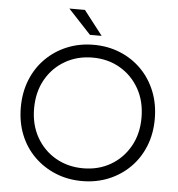

<svg xmlns="http://www.w3.org/2000/svg" viewBox="-59 -929 924 994"><g transform="rotate(5 403.5 -432.0)"><path d="M403.8 10Q477.8 10 541.2 -16Q604.6 -42 651.8 -89Q699.1 -136 725.2 -200.5Q751.4 -265 751.4 -343Q751.4 -421 725.2 -486Q699.1 -551 651.8 -598.5Q604.6 -646 541.2 -672Q477.8 -698 403.8 -698Q329.7 -698 266.2 -672Q202.7 -646 155.1 -598.5Q107.4 -551 81.3 -486Q55.2 -421 55.2 -343Q55.2 -265 81.3 -200.5Q107.4 -136 155.1 -89Q202.7 -42 266.2 -16Q329.7 10 403.8 10ZM403.8 -56.4Q324.2 -56.4 260.8 -92.8Q197.5 -129.3 160.8 -194.1Q124.2 -258.9 124.2 -343Q124.2 -428.9 160.8 -493.7Q197.5 -558.5 260.8 -595Q324.2 -631.6 403.8 -631.6Q483.4 -631.6 546.2 -595Q609 -558.5 645.7 -493.7Q682.4 -428.9 682.4 -343Q682.4 -258.9 645.7 -194.1Q609 -129.3 546.2 -92.8Q483.4 -56.4 403.8 -56.4ZM439.9 -747.7 341.9 -874H261.2L379 -747.7Q379 -747.7 385 -747.7Q391 -747.7 400.4 -747.7Q409.8 -747.7 418.9 -747.7Q427.9 -747.7 433.9 -747.7Q439.9 -747.7 439.9 -747.7Z"/></g></svg>

Font: Roundo Variable
Style: Regular
Weight: 200
Designer: Shiva Nallaperumal
Foundry: Indian Type Foundry
Version: Version 2.000